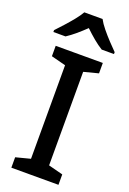

<svg xmlns="http://www.w3.org/2000/svg" viewBox="-176 -999 708 1057"><g transform="rotate(20 178.0 -470.5)"><path d="M315 0H39V-61L124 -83V-631L39 -653V-714H315V-653L230 -631V-83L315 -61ZM231 -941Q243 -918 265.5 -890.5Q288 -863 312.5 -837Q337 -811 356 -792V-781H284Q258 -797 231 -819.5Q204 -842 177 -868Q150 -842 124 -820Q98 -798 72 -781H1V-792Q20 -812 43.5 -838Q67 -864 89 -891Q111 -918 124 -941Z"/></g></svg>

Font: Noto Sans Syriac Medium
Style: Regular
Weight: 500
Designer: Patrick Giasson and the Monotype Design Team
Foundry: Monotype Imaging Inc.
Version: Version 3.000; ttfautohint (v1.8.4.7-5d5b)